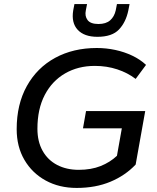

<svg xmlns="http://www.w3.org/2000/svg" viewBox="-20 -914 770 944"><path d="M357 10Q271 10 204.5 -26.5Q138 -63 100 -128Q62 -193 62 -279Q62 -401 112 -491Q162 -581 251 -629.5Q340 -678 456 -678Q502 -678 546.5 -668.5Q591 -659 630 -640.5Q669 -622 698 -595L647 -526Q608 -556 556.5 -573Q505 -590 446 -590Q364 -590 300 -553Q236 -516 200 -447Q164 -378 164 -281Q164 -218 189.5 -172.5Q215 -127 261 -103Q307 -79 367 -79Q428 -79 474.5 -97.5Q521 -116 555 -148L579 -283H388L403 -368H694L647 -105Q596 -51 523 -20.5Q450 10 357 10ZM459 -733Q394 -733 362 -767.5Q330 -802 340 -863L346 -894H408L402 -863Q396 -835 410.5 -815.5Q425 -796 464 -796Q501 -796 521.5 -814Q542 -832 549 -863L555 -894H617L611 -863Q599 -805 565 -769Q531 -733 459 -733Z"/></svg>

Font: Gantari Medium
Style: Italic
Weight: 500
Italic angle: -10°
Designer: Anugrah Pasau
Foundry: Lafontype
Version: Version 1.000